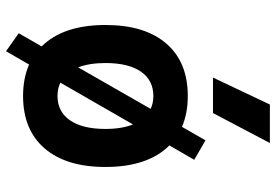

<svg xmlns="http://www.w3.org/2000/svg" viewBox="-157 -678 900 626"><g transform="rotate(90 293.0 -365.0)"><path d="M147 65.4 88.4 23.9 131.3 -50.8Q61.5 -121.1 61.5 -258.8Q61.5 -387.2 122.1 -457.3Q182.6 -527.3 293 -527.3Q349.6 -527.3 393.6 -508.3L437.5 -585L501 -548.3L454.1 -467.3Q524.4 -397 524.4 -258.8Q524.4 -130.9 463.9 -60.5Q403.3 9.8 293 9.8Q235.4 9.8 190.4 -9.8ZM293 -102.5Q344.2 -102.5 372.3 -143.3Q400.4 -184.1 400.4 -258.8Q400.4 -312 385.7 -348.6L249.5 -111.8Q268.6 -102.5 293 -102.5ZM199.7 -169.9 335 -406.2Q316.4 -415 293 -415Q241.7 -415 213.6 -374.5Q185.5 -334 185.5 -258.8Q185.5 -206.5 199.7 -169.9ZM232.9 -609.4 320.8 -794.9H446.3L348.6 -609.4Z"/></g></svg>

Font: Cascadia Code SemiBold
Style: Regular
Weight: 600
Monospace: yes
Designer: Aaron Bell
Foundry: Saja Typeworks
Version: Version 2404.023; ttfautohint (v1.8.4)